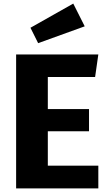

<svg xmlns="http://www.w3.org/2000/svg" viewBox="-20 -1052 608 1072"><path d="M389 -1032 150 -897 193 -811 453 -905ZM529 -748H70V0H529V-127H247V-319H477V-443H247V-622H511Z"/></svg>

Font: Glow Sans SC Normal ExtraBold
Style: Regular
Weight: 800
Designer: Ryoko NISHIZUKA (kana, bopomofo & ideographs); Paul D. Hunt (Latin, Greek & Cyrillic); Sandoll Communications, Soo-young
Version: Version 0.93